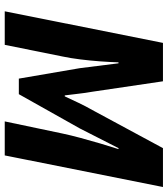

<svg xmlns="http://www.w3.org/2000/svg" viewBox="30 -720 691 790"><g transform="rotate(90 375.0 -325.5)"><path d="M27 0 157 -651H315L358 -360Q363 -332 366 -304.5Q369 -277 373 -247H377Q391 -277 404 -304.5Q417 -332 433 -360L590 -651H750L620 0H480L530 -238Q537 -271 548 -312Q559 -353 571 -393.5Q583 -434 594 -468H590L509 -309L368 -58H304L261 -309L241 -468H237Q236 -434 233 -393Q230 -352 225 -311.5Q220 -271 213 -238L165 0Z"/></g></svg>

Font: Source Sans 3 ExtraBold
Style: Italic
Weight: 800
Italic angle: -11°
Version: Version 3.052;hotconv 1.1.0;makeotfexe 2.6.0